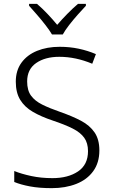

<svg xmlns="http://www.w3.org/2000/svg" viewBox="-20 -967 586 997"><path d="M496 -186Q496 -122 464 -78Q432 -34 376 -12Q320 10 249 10Q184 10 136 1Q88 -8 54 -22V-79Q91 -64 142 -53Q193 -42 252 -42Q334 -42 385.5 -77Q437 -112 437 -182Q437 -224 417.5 -251.5Q398 -279 357.5 -299.5Q317 -320 254 -341Q194 -361 151 -386Q108 -411 85 -448.5Q62 -486 62 -543Q62 -601 91.5 -641.5Q121 -682 172.5 -703Q224 -724 290 -724Q342 -724 389 -714Q436 -704 478 -686L459 -636Q373 -672 288 -672Q214 -672 167.5 -639.5Q121 -607 121 -544Q121 -498 141 -470.5Q161 -443 199 -424Q237 -405 292 -386Q355 -364 400.5 -340Q446 -316 471 -279.5Q496 -243 496 -186ZM250 -788Q237 -810 216 -837Q195 -864 172 -890.5Q149 -917 131 -937V-947H172Q199 -924 226.5 -895Q254 -866 277 -838Q301 -866 329.5 -895Q358 -924 385 -947H426V-937Q407 -917 383.5 -890.5Q360 -864 339 -837Q318 -810 306 -788Z"/></svg>

Font: Noto Sans Lao Light
Style: Regular
Weight: 300
Designer: Monotype Design Team
Foundry: Monotype Imaging Inc.
Version: Version 2.003; ttfautohint (v1.8.4.7-5d5b)